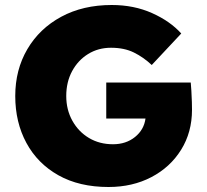

<svg xmlns="http://www.w3.org/2000/svg" viewBox="-20 -738 829 768"><path d="M414 10Q297 10 213.5 -37Q130 -84 85.5 -166.5Q41 -249 41 -354Q41 -459 89.5 -541.5Q138 -624 225 -671Q312 -718 427 -718Q516 -718 588.5 -685.5Q661 -653 705 -604L587 -478Q554 -509 515.5 -528Q477 -547 424 -547Q373 -547 332.5 -522Q292 -497 268.5 -453.5Q245 -410 245 -354Q245 -299 269.5 -255Q294 -211 336 -186Q378 -161 432 -161Q484 -161 520 -190Q556 -219 562 -264H405V-408H743Q744 -397 745.5 -374.5Q747 -352 747.5 -330Q748 -308 748 -299Q748 -209 704.5 -139Q661 -69 585.5 -29.5Q510 10 414 10Z"/></svg>

Font: Lexend ExtraBold
Style: Regular
Weight: 800
Designer: Bonnie Shaver-Troup, Thomas Jockin
Foundry: Lexend
Version: Version 1.007; ttfautohint (v1.8.3)